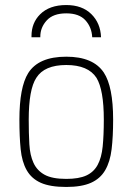

<svg xmlns="http://www.w3.org/2000/svg" viewBox="-20 -734 526 762"><path d="M243 8Q179 8 142 -8.5Q105 -25 86 -58.5Q67 -92 62 -142Q57 -192 57 -259Q57 -388 92 -444Q133 -509 243 -509Q350 -509 392 -446Q429 -390 429 -259Q429 -192 423 -142Q417 -92 397.5 -58.5Q378 -25 341 -8.5Q304 8 243 8ZM243 -24Q293 -24 322.5 -37.5Q352 -51 367.5 -79.5Q383 -108 387.5 -152.5Q392 -197 392 -259Q392 -377 363 -425Q330 -476 243 -476Q156 -476 124 -425Q94 -379 94 -259Q94 -205 96.5 -161.5Q99 -118 113 -87.5Q127 -57 157 -40.5Q187 -24 243 -24ZM381 -586H346Q344 -626 319 -653.5Q294 -681 243 -681Q191 -681 165.5 -653Q140 -625 140 -589V-586H105V-591Q105 -643 139 -677Q176 -714 243 -714Q306 -714 342.5 -678Q379 -642 381 -586Z"/></svg>

Font: Storia Sans Thin
Style: Regular
Weight: 100
Designer: Accademia di Belle Arti di Urbino and others
Foundry: Accademia di Belle Arti di Urbino and others.
Version: Version 60.001;May 25, 2020;FontCreator 12.0.0.2522 64-bit